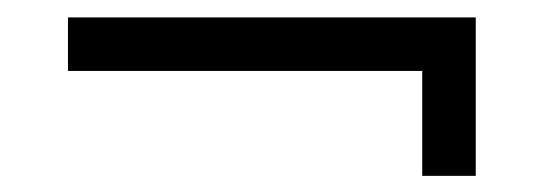

<svg xmlns="http://www.w3.org/2000/svg" viewBox="-20 -402 640 226"><path d="M540 -195V-381.5H60V-318.5H477V-195Z"/></svg>

Font: Manrope
Style: Regular
Weight: 400
Designer: Mikhail Sharanda
Foundry: Mikhail Sharanda
Version: Version 4.505